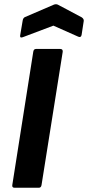

<svg xmlns="http://www.w3.org/2000/svg" viewBox="-20 -886 415 906"><path d="M49 0Q36 0 38 -13L137 -642Q139 -655 150 -655H264Q277 -655 276 -642L176 -13Q174 0 163 0ZM89 -711Q82 -708 78 -709.5Q74 -711 75 -718L87 -789Q89 -801 97 -805L234 -864Q244 -868 253 -864L366 -804Q377 -796 375 -786L365 -721Q362 -707 349 -713L232 -765Z"/></svg>

Font: Sofia Sans ExtraBold
Style: Italic
Weight: 800
Italic angle: -9°
Designer: Botio Nikoltchev, Ani Petrova
Foundry: lettersoup
Version: Version 4.100; ttfautohint (v1.8.4.7-5d5b)